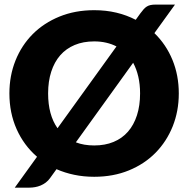

<svg xmlns="http://www.w3.org/2000/svg" viewBox="-20 -782 840 858"><path d="M779 -364.5Q779 -285.5 751.8 -217.5Q724.5 -149.5 675 -99.2Q625.5 -49 555.8 -20.5Q486 8 401 8Q354 8 312 -0.8Q270 -9.5 232.5 -26L204 13.5Q195.5 25.5 184.5 33.8Q173.5 42 161.5 47Q149.5 52 136.8 54.2Q124 56.5 112 56.5H46L145.5 -81.5Q86.5 -132.5 54.2 -205Q22 -277.5 22 -364.5Q22 -443.5 49.2 -511.5Q76.5 -579.5 126.2 -629.5Q176 -679.5 246 -708Q316 -736.5 401 -736.5Q453.5 -736.5 499.8 -725.5Q546 -714.5 586.5 -693.5L607 -722Q615 -733 621.8 -740.5Q628.5 -748 636 -752.8Q643.5 -757.5 653 -759.5Q662.5 -761.5 676 -761.5H762L670 -634Q722.5 -583 750.8 -514Q779 -445 779 -364.5ZM195 -364.5Q195 -268.5 237 -209L500.5 -574.5Q479.5 -585.5 454.5 -591.2Q429.5 -597 401 -597Q352 -597 313.8 -581Q275.5 -565 249.2 -535Q223 -505 209 -461.8Q195 -418.5 195 -364.5ZM606 -364.5Q606 -405 598 -439.5Q590 -474 575 -501.5L319 -146Q354.5 -132 401 -132Q449.5 -132 487.5 -147.8Q525.5 -163.5 551.8 -193.5Q578 -223.5 592 -266.8Q606 -310 606 -364.5Z"/></svg>

Font: LatoHex
Style: Regular
Weight: 900
Designer: Lukasz Dziedzic
Foundry: tyPoland Lukasz Dziedzic
Version: Version 1.104; Western+Polish opensource